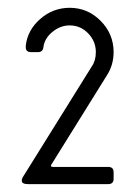

<svg xmlns="http://www.w3.org/2000/svg" viewBox="-20 -816 358 495"><path d="M227.1 -681.6Q227.1 -709.5 207.3 -730Q187.5 -750.5 159.7 -750.5Q135.3 -750.5 114.7 -733.4Q94.2 -716.3 91.8 -693.4Q89.8 -681.6 78.1 -681.6H60.1Q46.4 -681.6 46.4 -694.3V-697.8Q50.8 -738.3 83.7 -767.1Q116.7 -795.9 159.7 -795.9Q206.1 -795.9 239.5 -762.2Q272.9 -728.5 272.9 -681.6Q272.9 -647.9 254.9 -620.6L113.3 -393.1Q111.3 -390.6 111.3 -388.7Q111.3 -385.7 117.2 -385.7H258.8Q272.9 -385.7 272.9 -372.1V-355Q272.9 -341.3 258.8 -341.3H52.7Q36.1 -341.3 36.1 -350.1Q36.1 -356 41 -362.8L216.8 -645Q227.1 -659.7 227.1 -681.6Z"/></svg>

Font: GOSTRUS
Style: type A
Weight: 200
Designer: Юрий и Татьяна Кривогуз
Version: Version 01.0